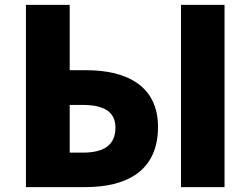

<svg xmlns="http://www.w3.org/2000/svg" viewBox="-20 -765 1024 785"><path d="M86 0H329C494 0 626 -63 626 -246C626 -412 501 -478 332 -478H265V-745H86ZM265 -141V-336H318C408 -336 452 -306 452 -243C452 -170 402 -141 319 -141ZM720 0H898V-745H720Z"/></svg>

Font: Noto Sans JP Black
Style: Regular
Weight: 900
Designer: Ryoko NISHIZUKA 西塚涼子 (kana, bopomofo & ideographs); Paul D. Hunt (Latin, Greek & Cyrillic); Sandoll Communications 산돌커뮤니
Foundry: Adobe
Version: Version 2.002;hotconv 1.0.116;makeotfexe 2.5.65601